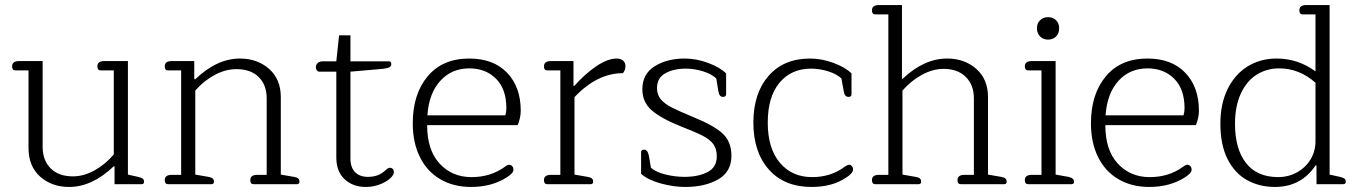

<svg xmlns="http://www.w3.org/2000/svg" viewBox="-20 -730 5385 761"><path d="M93 -144V-451H41Q28 -451 28 -467Q28 -488 56 -488H149V-148Q149 -95 180.5 -63Q212 -31 269 -31Q312 -31 354.5 -54.5Q397 -78 431 -118V-451H379Q366 -451 366 -467Q366 -488 394 -488H487V-38L527 -29Q540 -26 545.5 -22Q551 -18 551 -10Q551 0 541 0H434V-71H431Q345 11 254 11Q185 11 139 -30Q93 -71 93 -144Z M633 -16Q633 -37 661 -37H698V-451H646Q633 -451 633 -467Q633 -488 661 -488H750V-416H754Q840 -498 931 -498Q1000 -498 1046.5 -457Q1093 -416 1093 -345V-38L1145 -29Q1157 -27 1162 -22.5Q1167 -18 1167 -10Q1167 0 1157 0H985Q972 0 972 -16Q972 -37 1000 -37H1037V-341Q1037 -393 1005.5 -424.5Q974 -456 917 -456Q874 -456 831 -433Q788 -410 754 -371V-38L806 -29Q818 -27 823 -22.5Q828 -18 828 -10Q828 0 818 0H646Q633 0 633 -16Z M1313 -106V-446H1245Q1240 -446 1236 -451Q1232 -456 1232 -463Q1232 -474 1239.5 -480.5Q1247 -487 1260 -487H1313L1324 -590H1369V-487H1521Q1531 -487 1531 -476Q1531 -467 1522.5 -463Q1514 -459 1496 -457L1369 -446V-102Q1369 -66 1387.5 -47.5Q1406 -29 1438 -29Q1460 -29 1477 -35.5Q1494 -42 1509 -56Q1518 -65 1525 -65Q1532 -65 1536.5 -60.5Q1541 -56 1541 -47Q1541 -40 1534 -31Q1527 -22 1515 -14Q1476 11 1429 11Q1379 11 1346 -19.5Q1313 -50 1313 -106Z M1616 -241Q1616 -357 1675 -427.5Q1734 -498 1840 -498Q1936 -498 1990 -441.5Q2044 -385 2044 -291Q2044 -264 2032 -234H1673Q1673 -135 1722.5 -81.5Q1772 -28 1849 -28Q1925 -28 1981 -69Q1983 -70 1988 -73.5Q1993 -77 1998 -77Q2005 -77 2010 -71.5Q2015 -66 2015 -58Q2015 -50 2008 -42.5Q2001 -35 1987 -26Q1928 11 1847 11Q1777 11 1724.5 -20Q1672 -51 1644 -108Q1616 -165 1616 -241ZM1983 -273Q1987 -287 1987 -301Q1987 -377 1946 -418Q1905 -459 1840 -459Q1770 -459 1725 -409.5Q1680 -360 1674 -273Z M2136 -16Q2136 -37 2164 -37H2201V-451H2149Q2136 -451 2136 -467Q2136 -488 2164 -488H2253V-390H2257Q2296 -435 2342 -466.5Q2388 -498 2424 -498Q2440 -498 2449.5 -490Q2459 -482 2459 -468Q2459 -452 2449 -440Q2347 -440 2257 -345V-38L2309 -29Q2321 -27 2326 -22.5Q2331 -18 2331 -10Q2331 0 2321 0H2149Q2136 0 2136 -16Z M2521 -41V-126Q2521 -137 2533 -137Q2547 -137 2552 -112L2560 -65Q2581 -47 2619 -38Q2657 -29 2693 -29Q2748 -29 2784.5 -48Q2821 -67 2821 -110Q2821 -140 2807.5 -158.5Q2794 -177 2766 -191.5Q2738 -206 2679 -229Q2601 -260 2563.5 -292.5Q2526 -325 2526 -376Q2526 -437 2575 -467.5Q2624 -498 2694 -498Q2740 -498 2787 -480.5Q2834 -463 2858 -439V-356Q2858 -352 2855 -349Q2852 -346 2846 -346Q2838 -346 2833.5 -351.5Q2829 -357 2827 -370L2819 -419Q2800 -437 2766 -447.5Q2732 -458 2698 -458Q2650 -458 2617 -439.5Q2584 -421 2584 -381Q2584 -354 2599.5 -336Q2615 -318 2642.5 -304Q2670 -290 2730 -265Q2811 -232 2845 -200Q2879 -168 2879 -112Q2879 -49 2826.5 -19Q2774 11 2696 11Q2649 11 2598.5 -3Q2548 -17 2521 -41Z M2966 -244Q2966 -360 3026 -429Q3086 -498 3191 -498Q3237 -498 3284 -480.5Q3331 -463 3355 -439V-356Q3355 -346 3343 -346Q3335 -346 3330.5 -351.5Q3326 -357 3324 -369L3315 -419Q3296 -437 3262 -447.5Q3228 -458 3195 -458Q3116 -458 3069.5 -402Q3023 -346 3023 -244Q3023 -142 3071 -85Q3119 -28 3199 -28Q3273 -28 3328 -69Q3339 -77 3345 -77Q3352 -77 3356.5 -71.5Q3361 -66 3361 -58Q3361 -43 3332 -25Q3278 11 3197 11Q3088 11 3027 -58.5Q2966 -128 2966 -244Z M3436 -16Q3436 -37 3464 -37H3501V-673H3449Q3436 -673 3436 -689Q3436 -710 3464 -710H3555V-419L3557 -417Q3642 -498 3734 -498Q3803 -498 3849.5 -457Q3896 -416 3896 -345V-38L3948 -29Q3970 -26 3970 -10Q3970 0 3960 0H3788Q3775 0 3775 -16Q3775 -37 3803 -37H3840V-341Q3840 -393 3808 -425Q3776 -457 3720 -457Q3677 -457 3634 -433.5Q3591 -410 3557 -371V-38L3609 -29Q3621 -27 3626 -22.5Q3631 -18 3631 -10Q3631 0 3621 0H3449Q3436 0 3436 -16Z M4090 -618Q4090 -638 4102.5 -650Q4115 -662 4134 -662Q4153 -662 4165.5 -650Q4178 -638 4178 -618Q4178 -597 4165.5 -585Q4153 -573 4134 -573Q4115 -573 4102.5 -585.5Q4090 -598 4090 -618ZM4042 -16Q4042 -37 4070 -37H4108V-451H4055Q4042 -451 4042 -467Q4042 -488 4070 -488H4164V-38L4215 -29Q4237 -24 4237 -10Q4237 0 4227 0H4055Q4042 0 4042 -16Z M4304 -241Q4304 -357 4363 -427.5Q4422 -498 4528 -498Q4624 -498 4678 -441.5Q4732 -385 4732 -291Q4732 -264 4720 -234H4361Q4361 -135 4410.5 -81.5Q4460 -28 4537 -28Q4613 -28 4669 -69Q4671 -70 4676 -73.5Q4681 -77 4686 -77Q4693 -77 4698 -71.5Q4703 -66 4703 -58Q4703 -50 4696 -42.5Q4689 -35 4675 -26Q4616 11 4535 11Q4465 11 4412.5 -20Q4360 -51 4332 -108Q4304 -165 4304 -241ZM4671 -273Q4675 -287 4675 -301Q4675 -377 4634 -418Q4593 -459 4528 -459Q4458 -459 4413 -409.5Q4368 -360 4362 -273Z M4817 -240Q4817 -318 4845.5 -376.5Q4874 -435 4924.5 -466.5Q4975 -498 5040 -498Q5125 -498 5194 -447V-673H5143Q5130 -673 5130 -689Q5130 -710 5157 -710H5250V-38L5291 -29Q5304 -26 5309 -22Q5314 -18 5314 -10Q5314 0 5304 0H5198V-74H5194Q5137 11 5033 11Q4972 11 4923 -16Q4874 -43 4845.5 -99.5Q4817 -156 4817 -240ZM5194 -170V-402Q5130 -459 5050 -459Q5001 -459 4961.5 -434.5Q4922 -410 4898.5 -360Q4875 -310 4875 -239Q4875 -140 4918.5 -84Q4962 -28 5047 -28Q5086 -28 5120 -46.5Q5154 -65 5174 -97.5Q5194 -130 5194 -170Z"/></svg>

Font: Maitree Light
Style: Regular
Weight: 300
Designer: CadsonDemak Team
Foundry: CadsonDemak
Version: Version 1.001